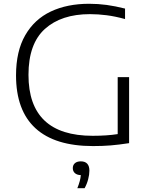

<svg xmlns="http://www.w3.org/2000/svg" viewBox="-20 -769 801 1018"><path d="M664.5 -360V-10Q610 -1.5 566.8 2Q523.5 5.5 473.5 5.5Q271 5.5 168 -89Q65 -183.5 65 -369.5Q65 -497.5 113.8 -582.2Q162.5 -667 249.5 -708Q336.5 -749 452.5 -749Q500 -749 545.8 -742.8Q591.5 -736.5 643 -723.5V-668Q590 -682.5 545.2 -688.2Q500.5 -694 457 -694Q305 -694 218 -615.5Q131 -537 131 -372Q131 -49 471.5 -49Q547 -49 604 -58V-360ZM454 136Q454 156.5 447.5 181.5Q441 206.5 428.5 229H390Q406.5 188.5 408.5 159.5Q388.5 159 377.2 149Q366 139 366 122.5Q366 106 377.2 96.2Q388.5 86.5 408.5 86.5Q431 86.5 442.5 99Q454 111.5 454 136Z"/></svg>

Font: Encode Sans Expanded Light
Style: Regular
Weight: 300
Width: 7
Designer: Multiple Designers
Foundry: Impallari Type
Version: Version 2.000